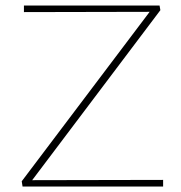

<svg xmlns="http://www.w3.org/2000/svg" viewBox="-20 -678 657 698"><path d="M573 -24V0H62L59 -19L524 -635L67 -634V-658H560L563 -641L97 -23Z"/></svg>

Font: Ysabeau Infant Extralight
Style: Regular
Weight: 200
Designer: Christian Thalmann (Catharsis Fonts)
Version: Version 0.003